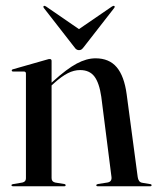

<svg xmlns="http://www.w3.org/2000/svg" viewBox="-20 -650 549 670"><path d="M160 -437.5V-28.5Q160 -22 163.2 -18.2Q166.5 -14.5 172.5 -13L203.5 -8Q209 -7.5 209 -3.5Q209 0 204 0H24.5Q23 0 21.5 -1Q20 -2 20 -3.5Q20 -5 21.2 -6Q22.5 -7 25 -7.5L58 -13Q64.5 -14.5 67.5 -18.2Q70.5 -22 70.5 -27.5V-393.5Q70.5 -396.5 69 -398.2Q67.5 -400 64 -400.5H25.5Q23 -400.5 22 -401.5Q21 -402.5 21 -404Q21 -406 22.2 -407Q23.5 -408 26 -408.5L143.5 -442Q148 -443.5 150.2 -443.8Q152.5 -444 154 -444Q157 -444 158.5 -442.2Q160 -440.5 160 -437.5ZM152.5 -345 147.5 -350.5 165 -366Q213.5 -410 247.8 -428.2Q282 -446.5 313.5 -446.5Q361 -446.5 387.2 -415.5Q413.5 -384.5 422 -321L460.5 -32.5Q461.5 -24 465.5 -18.5Q469.5 -13 477.5 -12L504 -7.5Q507 -7.5 508 -6.2Q509 -5 509 -3.5Q509 -2 507.8 -1Q506.5 0 504 0H321.5Q316 0 316 -3.5Q316 -6.5 322 -8L354.5 -13Q363.5 -14.5 366.8 -19.8Q370 -25 369 -32.5L333.5 -312Q326.5 -360.5 309.5 -383Q292.5 -405.5 259.5 -405.5Q238 -405.5 216.5 -394.5Q195 -383.5 169.5 -360.5ZM275 -535 140.5 -627.5Q138 -629 136 -629.5Q134 -630 132.5 -629Q131.5 -628 131.5 -626Q131.5 -624 133.5 -621.5L239 -486Q243 -480 247 -477.5Q251 -475 255.5 -475Q261 -475 264.5 -477.5Q268 -480 272.5 -486L378 -621.5Q380 -624 380.2 -626Q380.5 -628 379 -629Q377.5 -630 375.5 -629.5Q373.5 -629 371 -627.5L236 -535Z"/></svg>

Font: Fraunces 96pt
Style: Regular
Weight: 400
Version: Version 1.000;[b76b70a41]